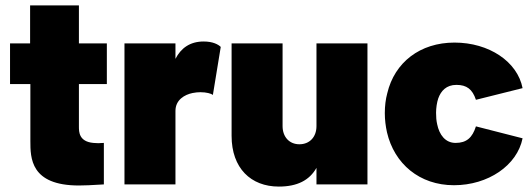

<svg xmlns="http://www.w3.org/2000/svg" viewBox="-20 -680 1959 708"><path d="M374 -370V-520H271V-660H91V-520H17V-370H92V-160C92 -98 92 4 271 4C289 4 317 3 363 0V-153C356 -153 349 -152 342 -152C336 -152 330 -153 324 -153C271 -158 271 -194 271 -213V-370Z M731 -527C680 -527 647 -502 627 -463V-520H439V0H627V-271C627 -312 661 -331 690 -337C700 -339 710 -340 719 -340C741 -340 759 -335 765 -330L794 -507C785 -516 765 -527 731 -527Z M1147 -520V-215C1147 -174 1121 -148 1084 -148C1047 -148 1022 -175 1022 -215V-520H834V-179C834 -60 905 8 1008 8C1076 8 1121 -15 1147 -61V0H1335V-520Z M1654 3C1780 3 1887 -70 1907 -170L1735 -214C1722 -173 1701 -153 1660 -153C1622 -153 1600 -183 1592 -222C1589 -235 1588 -249 1588 -264C1588 -282 1591 -302 1596 -317C1606 -345 1626 -367 1663 -367C1701 -367 1722 -351 1735 -312L1907 -355C1888 -453 1783 -523 1656 -523C1529 -523 1435 -450 1408 -336C1402 -314 1399 -289 1399 -263C1399 -238 1402 -215 1407 -192C1434 -76 1527 3 1654 3Z"/></svg>

Font: Arthouse Owned Black
Style: Regular
Weight: 900
Designer: Jeremy Tribby
Foundry: Tribby Type
Version: Version 1.000;PS 001.000;hotconv 1.0.88;makeotf.lib2.5.64775